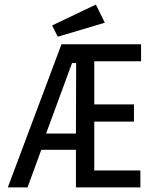

<svg xmlns="http://www.w3.org/2000/svg" viewBox="-20 -817 640 837"><path d="M14 0 248 -624H595V-550H391V-362H564V-287H391V-74H592V0H311V-164H160L100 0ZM181 -235H311L312 -542H294ZM232 -657 207 -706 398 -797 437 -718Z"/></svg>

Font: Inconsolata Expanded Medium
Style: Regular
Weight: 500
Width: 7
Monospace: yes
Designer: Raph Levien, Cyreal, Brenton Simpson
Foundry: Raph Levien, Cyreal, Google
Version: Version 3.001; ttfautohint (v1.8.2.53-6de2)